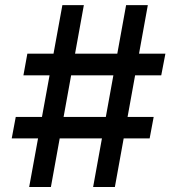

<svg xmlns="http://www.w3.org/2000/svg" viewBox="-20 -748 682 768"><path d="M352.5 0 484.4 -727.5H571.3L439.5 0ZM26.9 -194.3 43 -280.3H594.7L578.6 -194.3ZM96.7 0 229.5 -727.5H315.4L183.6 0ZM73.7 -446.8 89.4 -533.2H641.6L625 -446.8Z"/></svg>

Font: Inter Medium
Style: Italic
Weight: 500
Italic angle: -9.3988°
Designer: Rasmus Andersson
Foundry: rsms
Version: Version 4.001;git-66647c0bb